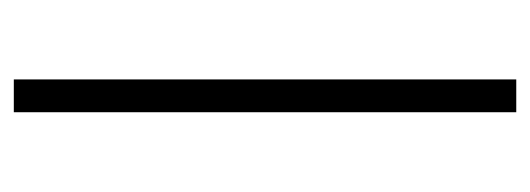

<svg xmlns="http://www.w3.org/2000/svg" viewBox="-265 -503 768 278"><g transform="rotate(90 119.0 -364.0)"><path d="M142.5 -727.5V0H95V-727.5Z"/></g></svg>

Font: o
Style: Regular
Weight: 300
Designer: Lukasz Dziedzic
Foundry: Lukasz Dziedzic
Version: Version 1.104; Western+Polish opensource; ttfautohint (v1.8.